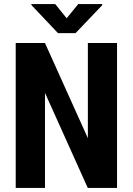

<svg xmlns="http://www.w3.org/2000/svg" viewBox="-20 -922 652 942"><path d="M554.2 0H410.6L200.7 -466.3V0H57.1V-710.9H200.7L411.1 -244.1V-710.9H554.2ZM481.4 -901.9V-896.5L350.6 -759.3H264.6L133.8 -897.5V-901.9H251L307.1 -832.5L363.8 -901.9Z"/></svg>

Font: RobotoCondensed-Bold
Style: Bold
Weight: 700
Designer: Google
Version: Version 2.001240; 2014